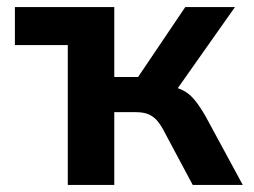

<svg xmlns="http://www.w3.org/2000/svg" viewBox="-20 -521 715 541"><path d="M171 0V-394H22V-501H302V-304H369L502 -501H642L465 -250L452 -279Q480 -275 497.5 -265.5Q515 -256 529.5 -238Q544 -220 560 -192L664 0H523L445 -146Q435 -166 424.5 -179Q414 -192 399.5 -198.5Q385 -205 362 -205H302V0Z"/></svg>

Font: Nunito Sans 7pt SemiCondensed
Style: Bold
Weight: 700
Width: 4
Designer: Vernon Adams
Foundry: Vernon Adams
Version: Version 3.101;gftools[0.9.27]